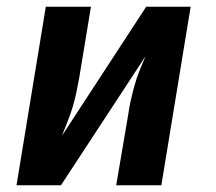

<svg xmlns="http://www.w3.org/2000/svg" viewBox="-20 -550 640 570"><path d="M29 0 116 -530H250L215 -318Q211 -296 206.5 -274.5Q202 -253 195.5 -231.5Q189 -210 180.5 -189Q172 -168 164 -147L414 -530H546L459 0H325L361 -212Q364 -234 369 -255.5Q374 -277 380 -298.5Q386 -320 394.5 -341Q403 -362 412 -383L161 0Z"/></svg>

Font: Iosevka Slab XBdEx
Style: Italic
Weight: 800
Width: 7
Italic angle: -9°
Monospace: yes
Designer: Belleve Invis
Foundry: Belleve Invis
Version: Version 11.1.1; ttfautohint (v1.8.3)